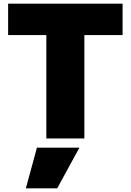

<svg xmlns="http://www.w3.org/2000/svg" viewBox="-20 -750 708 1040"><path d="M231 -560H24V-730H644V-560H437V0H231ZM120 270 180 50H410L290 270Z"/></svg>

Font: Enso Black
Style: Regular
Weight: 900
Designer: Coji Morishita
Foundry: UNDERFOREST DESIGN
Version: Version 1.000